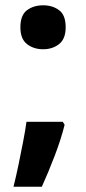

<svg xmlns="http://www.w3.org/2000/svg" viewBox="-20 -576 325 725"><path d="M224 -104.8Q211 -52 187 11Q163 74 138 129H31Q41 89 50 45.5Q59 2 67.1 -39.8Q75.2 -81.6 80 -116H217ZM57 -472.8Q57 -519 82 -537.5Q107 -556 143 -556Q178.1 -556 203 -537.7Q228 -519.4 228 -473Q228 -429 203 -409.5Q178.1 -390 143 -390Q107 -390 82 -409.5Q57 -428.9 57 -472.8Z"/></svg>

Font: Noto Naskh Arabic
Style: Regular
Weight: 400
Designer: Monotype Design Team, David Williams, Mohamad Dakak and Nizar Qandah
Foundry: Monotype Imaging Inc.
Version: Version 2.013